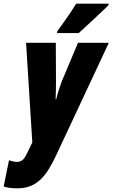

<svg xmlns="http://www.w3.org/2000/svg" viewBox="-80 -786 613 1046"><path d="M233 -617 230 -606H349C376 -630 481 -727 511 -758L512 -766H335C303 -714 269 -666 233 -617ZM16 240C127 240 177 163 225 62L513 -553H345L255 -339C248 -320 234 -278 226 -245H223C224 -275 225 -306 225 -336L224 -553H62L96 -10L66 52C52 81 39 96 11 96C0 96 -14 93 -31 87L-60 230C-40 237 -17 240 16 240Z"/></svg>

Font: Noto Sans ExtraCondensed Black
Style: Italic
Weight: 900
Width: 2
Italic angle: -12°
Designer: Monotype Design Team
Foundry: Monotype Imaging Inc.
Version: Version 2.013